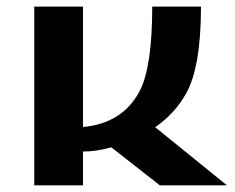

<svg xmlns="http://www.w3.org/2000/svg" viewBox="-20 -557 707 577"><path d="M83 0V-537.1H229.5V-175.3Q349.1 -186.5 399.9 -283.7Q437.5 -356.4 437.5 -537.1H584Q584 -353.5 538.1 -273.9Q504.4 -214.8 446.3 -174.8L662.1 0H460.4L314.5 -114.3Q269.5 -101.6 229.5 -101.6V0Z"/></svg>

Font: Klaudia
Style: Bold
Weight: 700
Designer: Wojciech Kalinowski "wmk69" (wmk69@o2.pl)
Foundry: Wojciech Kalinowski "wmk69" (wmk69@o2.pl)
Version: Version 3.1.0; 2021-05-10